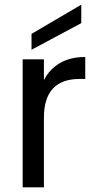

<svg xmlns="http://www.w3.org/2000/svg" viewBox="-20 -802 413 822"><path d="M168 -459Q192 -506 236.5 -532Q281 -558 345 -558V-464H321Q168 -464 168 -298V0H77V-548H168ZM328 -703 115 -589V-657L328 -782Z"/></svg>

Font: A Bank Premium Regular
Style: Regular
Weight: 400
Designer: Ninad Kale (Devanagari), Jonny Pinhorn (Latin), Htun Naung (Myanmar)
Foundry: Indian Type Foundry
Version: 4.004